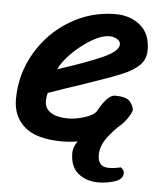

<svg xmlns="http://www.w3.org/2000/svg" viewBox="-48 -517 611 723"><g transform="rotate(5 257.0 -155.5)"><path d="M269 -203Q184 -175 131 -156Q127 -141 127 -125Q127 -97 150.5 -82Q174 -67 217 -67Q244 -67 279 -78Q314 -89 323 -106Q357 -168 385 -168Q426 -168 440.5 -152.5Q455 -137 456 -118Q443 -82 405 -50Q373 -18 358 7Q343 32 343 60Q343 105 385 105Q406 105 430 99Q443 109 443 119Q443 143 412.5 153Q382 163 350 163Q305 163 274 138Q243 113 243 60Q243 40 259 16Q229 21 202 21Q104 21 59 -18Q14 -57 14 -122Q14 -217 61.5 -298Q109 -379 188.5 -426.5Q268 -474 360 -474Q416 -474 454 -442.5Q492 -411 492 -350Q492 -315 469.5 -292.5Q447 -270 405 -252.5Q363 -235 269 -203ZM159 -248Q258 -280 322 -307.5Q386 -335 386 -362Q386 -374 373 -381.5Q360 -389 345 -389Q315 -389 276.5 -366Q238 -343 205 -310Q172 -277 159 -248Z"/></g></svg>

Font: Sriracha
Style: Regular
Weight: 400
Designer: Suppakit Chalermlarp
Version: Version 1.002g